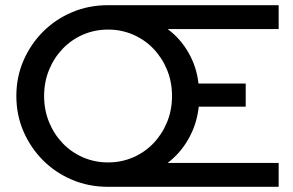

<svg xmlns="http://www.w3.org/2000/svg" viewBox="-20 -720 1131 740"><path d="M396 0Q322 0 258 -27Q194 -54 146 -102Q98 -150 70.5 -213.5Q43 -277 43 -350Q43 -423 70.5 -486.5Q98 -550 146 -598Q194 -646 258 -673Q322 -700 396 -700H1054V-608H626Q675 -572 706.5 -517Q738 -462 745 -398H927V-309H746Q739 -243 707.5 -186.5Q676 -130 626 -92H1054V0ZM397 -94Q448 -94 493 -113.5Q538 -133 571.5 -168Q605 -203 624 -249.5Q643 -296 643 -350Q643 -404 624 -450.5Q605 -497 571.5 -532Q538 -567 493 -586.5Q448 -606 397 -606Q345 -606 300 -586.5Q255 -567 221.5 -532Q188 -497 169 -450.5Q150 -404 150 -350Q150 -296 169 -249.5Q188 -203 221.5 -168Q255 -133 300 -113.5Q345 -94 397 -94Z"/></svg>

Font: Red Hat Display SemiBold
Style: Regular
Weight: 600
Designer: Pentagram, MCKL
Foundry: Pentagram, MCKL
Version: Version 1.023